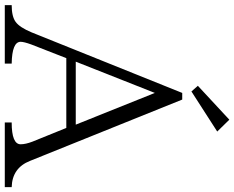

<svg xmlns="http://www.w3.org/2000/svg" viewBox="-108 -850 945 774"><g transform="rotate(90 364.0 -462.5)"><path d="M351.1 -725.1H377.9L625 -111.8Q653.3 -39.6 731 -37.6V-9.8H470.2V-37.6Q558.1 -37.6 558.1 -73.7Q558.1 -93.8 547.4 -121.6L492.2 -257.8H210.9L155.8 -116.7Q145 -86.9 145 -73.7Q145 -39.1 232.9 -37.6V-9.8H-2.9V-37.6Q43 -37.6 64.9 -53.7Q86.9 -69.8 106.9 -117.7ZM351.1 -614.7 225.1 -295.9H479ZM459 -915 506.8 -866.2 345.2 -762.2 322.3 -788.1Z"/></g></svg>

Font: I.Ming
Style: Regular
Weight: 400
Designer: Ichiten Fonts Project
Version: Version 6.11; Dec 27, 2019